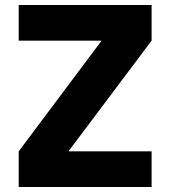

<svg xmlns="http://www.w3.org/2000/svg" viewBox="-20 -750 683 770"><path d="M55 0V-143L386 -585V-587H55V-730H588V-587L256 -145V-143H588V0Z"/></svg>

Font: M PLUS 1 Thin ExtraBold
Style: Regular
Weight: 800
Version: Version 1.001